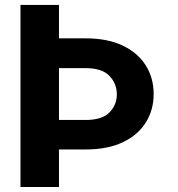

<svg xmlns="http://www.w3.org/2000/svg" viewBox="-20 -747 711 767"><path d="M61.8 -727.3H215.6V-593.8H322.1Q409.8 -593.8 470.3 -564.8Q530.9 -535.9 562.3 -485.6Q593.8 -435.4 593.8 -371.4Q593.8 -307.5 562.3 -257.5Q530.9 -207.4 470.3 -178.6Q409.8 -149.9 322.1 -149.9H215.6V0H61.8ZM215.6 -267.8H322.1Q387.8 -267.8 417.3 -297.9Q446.7 -328.1 446.7 -370Q446.7 -412.6 417.3 -443.7Q387.8 -474.8 322.1 -474.8H215.6Z"/></svg>

Font: Inter UI
Style: Bold
Weight: 700
Designer: Rasmus Andersson
Foundry: rsms
Version: 3.2;8d6f07862